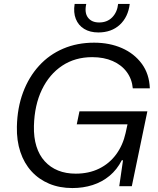

<svg xmlns="http://www.w3.org/2000/svg" viewBox="-20 -958 815 988"><path d="M352.4 9.7Q286.4 9.7 233 -12.7Q179.6 -35.1 141.9 -76.6Q104.1 -118 84.8 -176.1Q65.4 -234.1 66.9 -306.1Q69 -403.4 98.7 -482.7Q128.4 -562 180.8 -619.4Q233.1 -676.9 305.1 -707.6Q377.1 -738.4 464.3 -738.4Q543.4 -738.4 607.1 -710.6Q670.7 -682.7 709.5 -630.1Q748.3 -577.6 751 -503.3H663.4Q659 -551.3 632.3 -587.5Q605.6 -623.7 560.1 -643.8Q514.7 -663.9 454.4 -663.9Q366.4 -663.9 300.2 -620Q234 -576.1 195.7 -496.8Q157.4 -417.4 154.6 -310.4Q153.1 -251 167.4 -205.2Q181.7 -159.4 210.4 -128Q239 -96.6 279.1 -80.5Q319.1 -64.4 369.6 -64.4Q437.3 -64.4 490 -90.3Q542.7 -116.1 577.5 -163.3Q612.3 -210.4 626.3 -273.3L638.6 -329.6L648.9 -318.3H375L388.9 -385.1H738.3L658.3 0H593.7L613 -133.3H606.7Q582 -84.9 543.5 -53.1Q505 -21.3 456.5 -5.8Q408 9.7 352.4 9.7ZM485.9 -791Q442.9 -791 413 -809.4Q383.1 -827.7 370.1 -860.8Q357 -893.9 364.1 -937.9H423.9Q413.7 -892.7 432.6 -867.6Q451.4 -842.4 490.1 -842.4Q531.7 -842.4 557.5 -868.9Q583.3 -895.4 587.9 -937.9H647.6Q639.4 -870.3 596.5 -830.6Q553.6 -791 485.9 -791Z"/></svg>

Font: Mona Sans
Style: Italic
Weight: 200
Italic angle: -11.6951°
Designer: Deni Anggara
Foundry: GitHub
Version: Version 2.000